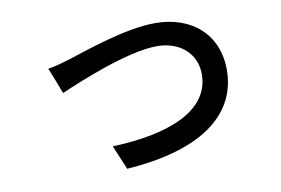

<svg xmlns="http://www.w3.org/2000/svg" viewBox="-62 -609 1063 726"><g transform="rotate(-10 470.0 -246.0)"><path d="M692 -74C767 -125 808 -197 808 -287C808 -424 711 -508 571 -508C459 -508 302 -453 237 -432C208 -423 171 -412 144 -408L164 -358L183 -308C252 -338 449 -421 563 -421C652 -421 712 -365 712 -288C712 -143 541 -84 333 -77L372 16C509 7 618 -24 692 -74Z"/></g></svg>

Font: GenSekiGothic2 TW M
Style: Regular
Weight: 500
Version: Version 2.100;PS 2.1;hotconv 16.6.51;makeotf.lib2.5.65220 DE